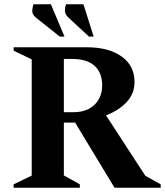

<svg xmlns="http://www.w3.org/2000/svg" viewBox="-20 -882 775 902"><path d="M44 0V-16L129 -57V-603L44 -644V-660H386Q491 -660 551.5 -616.5Q612 -573 612 -497Q612 -442 575 -402.5Q538 -363 478 -340L663 -56L735 -16V0H518L333 -306H280V-58L355 -16V0ZM320 -605H280V-355H326Q388 -355 424 -390Q460 -425 460 -481Q460 -540 424.5 -572.5Q389 -605 320 -605ZM261 -710 149 -799Q131 -814 131.5 -830.5Q132 -847 137 -862H219L283 -710ZM398 -710 302 -799Q285 -815 285 -831Q285 -847 290 -862H372L420 -710Z"/></svg>

Font: Spectral SC
Style: Bold
Weight: 700
Designer: Jean-Baptiste Levee
Foundry: Production Type
Version: Version 2.001